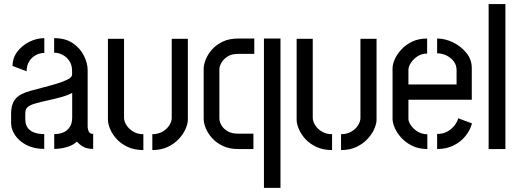

<svg xmlns="http://www.w3.org/2000/svg" viewBox="-20 -725 2521 934"><path d="M195.2 -0.6Q145.2 -0.6 109 -19.4Q72.8 -38.2 53.4 -67.2Q34 -96.2 34 -125.4V-173.4Q34 -187.6 37.1 -204.5Q40.2 -221.4 50.9 -238.1Q61.6 -254.8 85 -267Q101 -275.4 130.5 -283.8Q160 -292.2 194.1 -300.8Q228.2 -309.4 259.3 -319Q290.4 -328.6 310.5 -339.2Q330.6 -349.8 330.6 -362.2V-381Q330.6 -408.8 317.4 -428.4Q304.2 -448 284.5 -458.3Q264.8 -468.6 243.4 -468.6V-539.4Q299 -539.4 334.9 -514.5Q370.8 -489.6 388.6 -453.3Q406.4 -417 406.4 -383.4V-106.8Q406.4 -100.8 410.9 -87.2Q415.4 -73.6 433.2 -73.6V-0.6Q403 -0.6 385.1 -10.9Q367.2 -21.2 354.4 -36.2Q335.4 -18.4 305 -9.5Q274.6 -0.6 243.8 -0.6V-72.6Q266.6 -72.6 286.4 -80.2Q306.2 -87.8 318.7 -106Q331.2 -124.2 331.2 -154.6V-273.2Q310.4 -261.8 278.6 -252.9Q246.8 -244 212.8 -236.7Q178.8 -229.4 152.1 -221.7Q125.4 -214 114.8 -204.4Q103 -195.4 103 -171.8V-142.8Q103.6 -117.6 115.6 -102.1Q127.6 -86.6 148.5 -79.6Q169.4 -72.6 195.2 -72.6ZM109.6 -378.2 41 -404.2Q41 -442.8 64 -473.3Q87 -503.8 122.7 -521.6Q158.4 -539.4 195.6 -539.4V-467.4Q173.4 -467.4 153.6 -456.5Q133.8 -445.6 121.7 -425.9Q109.6 -406.2 109.6 -378.2Z M721 5V-72.2Q749.8 -72.2 771.1 -84.8Q792.4 -97.4 803.9 -115.7Q815.4 -134.1 815.4 -152V-536.4H893.8V-142.7Q893.8 -123.9 883.2 -98.9Q872.6 -73.8 850.8 -50Q829 -26.2 796.6 -10.6Q764.2 5 721 5ZM677.4 5Q634.2 5 601.5 -10.1Q568.8 -25.3 547.5 -48.7Q526.2 -72.2 515.6 -97.6Q505 -122.9 505 -142.6V-536.4H583.4V-152Q583.4 -134.8 595.2 -116.1Q607 -97.4 628.1 -84.8Q649.2 -72.2 677.4 -72.2Z M1138.6 0Q1095.8 0 1063.9 -15.2Q1032 -30.4 1011.6 -53.3Q991.2 -76.2 981 -101.2Q970.8 -126.2 970.8 -145.4V-391Q970.8 -410.2 980.7 -435.2Q990.6 -460.2 1010.7 -483.4Q1030.8 -506.6 1062.7 -522.1Q1094.6 -537.6 1138.6 -537.6H1217V-462.8H1138.6Q1106 -462.8 1085.9 -449.4Q1065.8 -436 1056.5 -418.7Q1047.2 -401.4 1047.2 -388.4V-148.6Q1047.2 -133.2 1057.1 -115.9Q1067 -98.6 1087.1 -86.7Q1107.2 -74.8 1137.4 -74.8H1212.8V0ZM1264 188.8V-537.6H1344.4V188.8Z M1639 5V-72.2Q1667.8 -72.2 1689.1 -84.8Q1710.4 -97.4 1721.9 -115.7Q1733.4 -134.1 1733.4 -152V-536.4H1811.8V-142.7Q1811.8 -123.9 1801.2 -98.9Q1790.6 -73.8 1768.8 -50Q1747 -26.2 1714.6 -10.6Q1682.2 5 1639 5ZM1595.4 5Q1552.2 5 1519.5 -10.1Q1486.8 -25.3 1465.5 -48.7Q1444.2 -72.2 1433.6 -97.6Q1423 -122.9 1423 -142.6V-536.4H1501.4V-152Q1501.4 -134.8 1513.2 -116.1Q1525 -97.4 1546.1 -84.8Q1567.2 -72.2 1595.4 -72.2Z M2058.8 0Q2017.2 0 1985.5 -15.6Q1953.8 -31.2 1932.4 -54.7Q1911 -78.2 1900.3 -103Q1889.6 -127.8 1889.6 -146.6V-393Q1889.6 -411.8 1900.3 -436.3Q1911 -460.8 1932.3 -484.1Q1953.6 -507.4 1985.1 -522.5Q2016.6 -537.6 2057.8 -537.6V-464.4Q2031 -464.4 2010.7 -450.9Q1990.4 -437.4 1978.6 -418.9Q1966.8 -400.4 1966.8 -384.6V-314.2H2201V-384.2Q2201 -408.6 2187 -426.8Q2173 -445 2151.4 -455.3Q2129.8 -465.6 2106.4 -465.6V-537.6Q2145.6 -537.6 2184.3 -518.6Q2223 -499.6 2249 -467.4Q2275 -435.2 2275 -394V-239.8H1966.8V-146.6Q1966.8 -133 1978.6 -115.6Q1990.4 -98.2 2011.3 -85.1Q2032.2 -72 2058.8 -72ZM2106.4 0V-73.4Q2136.4 -73.4 2157.6 -85.8Q2178.8 -98.2 2191.9 -115.7Q2205 -133.2 2209 -149.6L2276 -124.8Q2267.8 -92.8 2245 -64.1Q2222.2 -35.4 2187.1 -17.7Q2152 0 2106.4 0Z M2357 0V-705.2H2438.6V0Z"/></svg>

Font: Stick No Bills ExtraLight
Style: Regular
Weight: 200
Designer: Kosala Senevirathne, Siva Puranthara, Lasantha Premarathna, Tharique Azeez
Foundry: mooniak
Version: Version 2.000